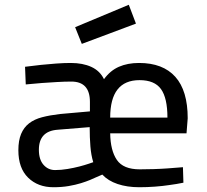

<svg xmlns="http://www.w3.org/2000/svg" viewBox="-20 -774 868 805"><path d="M566 -64Q592 -64 624 -65Q656 -66 683 -68Q715 -70 747 -73L749 -8Q720 -2 689 2Q663 6 630 8.5Q597 11 564 11Q513 11 473 -2.5Q433 -16 409 -42L379 -29Q373 -26 357.5 -19.5Q342 -13 319.5 -6Q297 1 268 6Q239 11 204 11Q139 11 98 -29Q57 -69 57 -144Q57 -185 68.5 -212.5Q80 -240 102 -257Q124 -274 156.5 -282.5Q189 -291 232 -296L357 -307V-347Q357 -432 279 -432Q251 -432 218 -430Q185 -428 156 -426Q122 -423 88 -420L85 -494Q119 -498 152 -502Q181 -505 214.5 -507.5Q248 -510 277 -510Q327 -510 363 -493.5Q399 -477 416 -442Q442 -478 478.5 -494Q515 -510 563 -510Q663 -510 715 -452Q767 -394 767 -278L762 -215H442Q443 -143 470 -103.5Q497 -64 566 -64ZM211 -61Q236 -61 263 -65.5Q290 -70 313 -76Q336 -82 352 -87.5Q368 -93 371 -94Q362 -123 359 -160.5Q356 -198 356 -241L221 -230Q143 -224 143 -146Q143 -105 162.5 -83Q182 -61 211 -61ZM682 -281Q682 -363 655 -400.5Q628 -438 565 -438Q442 -438 442 -281ZM520 -754 550 -675 323 -590 295 -660Z"/></svg>

Font: Panefresco 500wt
Style: Regular
Weight: 700
Foundry: Campivisivi & Chank Co
Version: Version 1.001